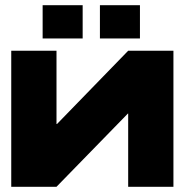

<svg xmlns="http://www.w3.org/2000/svg" viewBox="-20 -714 707 734"><path d="M643 -520V0H470V-280H469L196 0H23V-520H196V-240H198L470 -520ZM296 -694V-567H143V-694ZM362 -694H515V-567H362Z"/></svg>

Font: Non Bureau Extended
Style: Bold
Weight: 700
Width: 7
Designer: Jona Saucedo
Foundry: Non Foundry
Version: Version 1.000; ttfautohint (v1.8.4)